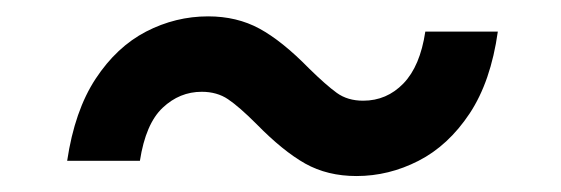

<svg xmlns="http://www.w3.org/2000/svg" viewBox="-20 -408 692 237"><path d="M62.9 -209.5Q72.1 -271.3 98 -310.7Q123.9 -350.1 160.3 -369Q196.7 -387.8 236.9 -387.8Q272.4 -387.8 300.2 -372.7Q328.1 -357.6 361.5 -323.5Q382.5 -302.9 395.8 -293.3Q409.1 -283.7 428.3 -283.7Q457.4 -283.7 478 -305Q498.6 -326.3 505 -369H594.5Q585.9 -307.5 559.7 -267.9Q533.4 -228.3 496.6 -209.5Q459.9 -190.7 420.1 -190.7Q384.2 -190.7 356.7 -206.1Q329.2 -221.6 296.5 -255Q275.2 -276.3 261.5 -285.5Q247.9 -294.7 229 -294.7Q201.7 -294.7 180.8 -275Q159.8 -255.3 152.7 -209.5Z"/></svg>

Font: Inter UI Medium
Style: Italic
Weight: 500
Italic angle: 9.39999°
Designer: Rasmus Andersson
Foundry: rsms
Version: 3.2;8d6f07862